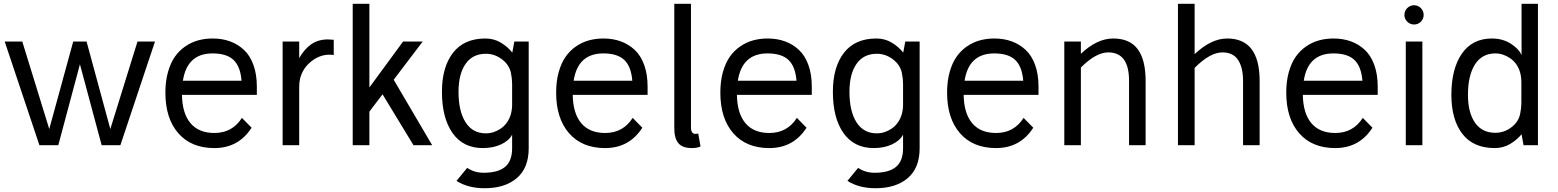

<svg xmlns="http://www.w3.org/2000/svg" viewBox="-20 -770 8260 1018"><path d="M709 -549.8H801.8L618.2 0H519L403.8 -429.2L289.1 0H189L4.9 -549.8H98.1L241.2 -85.9L368.2 -549.8H439L564.9 -85.9Z M1341.8 -311V-267.1H944.8Q946.3 -168.9 990 -116.9Q1033.7 -64.9 1116.7 -64.9Q1211.9 -64.9 1262.7 -145L1314 -92.8Q1244.6 15.1 1116.7 15.1Q994.1 15.1 925.5 -63.5Q856.9 -142.1 856.9 -278.8Q856.9 -338.9 870.4 -387.2Q883.8 -435.5 906.7 -468.5Q929.7 -501.5 961.9 -523.7Q994.1 -545.9 1030.5 -555.9Q1066.9 -565.9 1107.9 -565.9Q1157.7 -565.9 1199.5 -550.8Q1241.2 -535.6 1273.4 -505.6Q1305.7 -475.6 1323.7 -425.8Q1341.8 -376 1341.8 -311ZM1106.9 -486.8Q972.2 -486.8 949.7 -341.8H1260.7Q1254.9 -417 1218.5 -451.9Q1182.1 -486.8 1106.9 -486.8Z M1718.8 -561Q1727.1 -561 1749.5 -559.1V-478Q1741.7 -480 1725.6 -480Q1675.3 -480 1629.9 -444.1Q1584.5 -408.2 1570.8 -352.1Q1566.4 -333 1566.4 -308.1V0H1478.5V-549.8H1566.4V-461.9Q1594.7 -511.2 1631.3 -536.1Q1668 -561 1718.8 -561Z M2172.4 0 2008.3 -270 1938.5 -178.2V0H1850.1V-750H1938.5V-306.2L2117.2 -549.8H2221.2L2067.4 -347.2L2271.5 0Z M2707 -549.8H2783.2V16.1Q2783.2 120.6 2720.2 174.3Q2657.2 228 2549.3 228Q2461.4 228 2400.4 189L2457 120.1Q2495.6 146 2544.4 146Q2620.1 146 2657.7 115Q2695.3 84 2695.3 16.1V-56.2Q2679.7 -24.9 2637.7 -4.9Q2595.7 15.1 2540 15.1Q2435.5 15.1 2379.4 -64.7Q2323.2 -144.5 2323.2 -283.2Q2323.2 -414.1 2381.8 -490Q2440.4 -565.9 2554.2 -565.9Q2599.1 -565.9 2635.5 -543.9Q2671.9 -522 2696.3 -491.2ZM2688 -162.1Q2695.3 -188.5 2695.3 -214.8V-325.2Q2695.3 -353 2689 -383.8Q2679.7 -426.8 2641.1 -455.8Q2602.5 -484.9 2556.2 -484.9Q2485.8 -484.9 2448.5 -431.2Q2411.1 -377.4 2411.1 -283.2Q2411.1 -180.2 2448.5 -121.6Q2485.8 -63 2556.2 -63Q2598.1 -63 2635.3 -88.4Q2672.4 -113.8 2688 -162.1Z M3413.6 -311V-267.1H3016.6Q3018.1 -168.9 3061.8 -116.9Q3105.5 -64.9 3188.5 -64.9Q3283.7 -64.9 3334.5 -145L3385.7 -92.8Q3316.4 15.1 3188.5 15.1Q3065.9 15.1 2997.3 -63.5Q2928.7 -142.1 2928.7 -278.8Q2928.7 -338.9 2942.1 -387.2Q2955.6 -435.5 2978.5 -468.5Q3001.5 -501.5 3033.7 -523.7Q3065.9 -545.9 3102.3 -555.9Q3138.7 -565.9 3179.7 -565.9Q3229.5 -565.9 3271.2 -550.8Q3313 -535.6 3345.2 -505.6Q3377.4 -475.6 3395.5 -425.8Q3413.6 -376 3413.6 -311ZM3178.7 -486.8Q3043.9 -486.8 3021.5 -341.8H3332.5Q3326.7 -417 3290.3 -451.9Q3253.9 -486.8 3178.7 -486.8Z M3643.6 -94.2Q3643.6 -77.1 3649.7 -68.6Q3655.8 -60.1 3665.5 -60.1Q3674.3 -60.1 3682.1 -62L3694.3 6.8Q3675.3 15.1 3648.4 15.1Q3598.6 15.1 3576.9 -10.7Q3555.2 -36.6 3555.2 -89.8V-750H3643.6Z M4284.2 -311V-267.1H3887.2Q3888.7 -168.9 3932.4 -116.9Q3976.1 -64.9 4059.1 -64.9Q4154.3 -64.9 4205.1 -145L4256.3 -92.8Q4187 15.1 4059.1 15.1Q3936.5 15.1 3867.9 -63.5Q3799.3 -142.1 3799.3 -278.8Q3799.3 -338.9 3812.7 -387.2Q3826.2 -435.5 3849.1 -468.5Q3872.1 -501.5 3904.3 -523.7Q3936.5 -545.9 3972.9 -555.9Q4009.3 -565.9 4050.3 -565.9Q4100.1 -565.9 4141.8 -550.8Q4183.6 -535.6 4215.8 -505.6Q4248 -475.6 4266.1 -425.8Q4284.2 -376 4284.2 -311ZM4049.3 -486.8Q3914.6 -486.8 3892.1 -341.8H4203.1Q4197.3 -417 4160.9 -451.9Q4124.5 -486.8 4049.3 -486.8Z M4779.8 -549.8H4856V16.1Q4856 120.6 4793 174.3Q4730 228 4622.1 228Q4534.2 228 4473.1 189L4529.8 120.1Q4568.4 146 4617.2 146Q4692.9 146 4730.5 115Q4768.1 84 4768.1 16.1V-56.2Q4752.4 -24.9 4710.4 -4.9Q4668.5 15.1 4612.8 15.1Q4508.3 15.1 4452.1 -64.7Q4396 -144.5 4396 -283.2Q4396 -414.1 4454.6 -490Q4513.2 -565.9 4627 -565.9Q4671.9 -565.9 4708.3 -543.9Q4744.6 -522 4769 -491.2ZM4760.7 -162.1Q4768.1 -188.5 4768.1 -214.8V-325.2Q4768.1 -353 4761.7 -383.8Q4752.4 -426.8 4713.9 -455.8Q4675.3 -484.9 4628.9 -484.9Q4558.6 -484.9 4521.2 -431.2Q4483.9 -377.4 4483.9 -283.2Q4483.9 -180.2 4521.2 -121.6Q4558.6 -63 4628.9 -63Q4670.9 -63 4708 -88.4Q4745.1 -113.8 4760.7 -162.1Z M5486.3 -311V-267.1H5089.4Q5090.8 -168.9 5134.5 -116.9Q5178.2 -64.9 5261.2 -64.9Q5356.4 -64.9 5407.2 -145L5458.5 -92.8Q5389.2 15.1 5261.2 15.1Q5138.7 15.1 5070.1 -63.5Q5001.5 -142.1 5001.5 -278.8Q5001.5 -338.9 5014.9 -387.2Q5028.3 -435.5 5051.3 -468.5Q5074.2 -501.5 5106.4 -523.7Q5138.7 -545.9 5175 -555.9Q5211.4 -565.9 5252.4 -565.9Q5302.2 -565.9 5344 -550.8Q5385.7 -535.6 5418 -505.6Q5450.2 -475.6 5468.3 -425.8Q5486.3 -376 5486.3 -311ZM5251.5 -486.8Q5116.7 -486.8 5094.2 -341.8H5405.3Q5399.4 -417 5363 -451.9Q5326.7 -486.8 5251.5 -486.8Z M5882.3 -565.9Q5970.2 -565.9 6012.2 -509.3Q6054.2 -452.6 6054.2 -340.8V0H5966.3V-341.8Q5966.3 -492.2 5856 -492.2Q5791 -492.2 5710.9 -412.1V0H5623V-549.8H5710.9V-484.9Q5796.9 -565.9 5882.3 -565.9Z M6486.8 -565.9Q6658.7 -565.9 6658.7 -340.8V0H6570.8V-341.8Q6570.8 -411.1 6544.7 -451.7Q6518.6 -492.2 6460.9 -492.2Q6396 -492.2 6314 -410.2V0H6225.6V-750H6314V-482.9Q6401.9 -565.9 6486.8 -565.9Z M7284.7 -311V-267.1H6887.7Q6889.2 -168.9 6932.9 -116.9Q6976.6 -64.9 7059.6 -64.9Q7154.8 -64.9 7205.6 -145L7256.8 -92.8Q7187.5 15.1 7059.6 15.1Q6937 15.1 6868.4 -63.5Q6799.8 -142.1 6799.8 -278.8Q6799.8 -338.9 6813.2 -387.2Q6826.7 -435.5 6849.6 -468.5Q6872.6 -501.5 6904.8 -523.7Q6937 -545.9 6973.4 -555.9Q7009.8 -565.9 7050.8 -565.9Q7100.6 -565.9 7142.3 -550.8Q7184.1 -535.6 7216.3 -505.6Q7248.5 -475.6 7266.6 -425.8Q7284.7 -376 7284.7 -311ZM7049.8 -486.8Q6915 -486.8 6892.6 -341.8H7203.6Q7197.8 -417 7161.4 -451.9Q7125 -486.8 7049.8 -486.8Z M7441.4 -727.1Q7456.5 -742.2 7477.5 -742.2Q7498.5 -742.2 7513.4 -727.1Q7528.3 -711.9 7528.3 -690.9Q7528.3 -669.9 7513.4 -655Q7498.5 -640.1 7477.5 -640.1Q7456.5 -640.1 7441.4 -655Q7426.3 -669.9 7426.3 -690.9Q7426.3 -711.9 7441.4 -727.1ZM7521.5 0H7433.6V-549.8H7521.5Z M8047.4 -750H8134.3V0H8058.1L8047.4 -58.1Q8022.5 -27.8 7986.1 -6.3Q7949.7 15.1 7905.3 15.1Q7791.5 15.1 7733.4 -60.5Q7675.3 -136.2 7675.3 -267.1Q7675.3 -405.3 7731 -485.6Q7786.6 -565.9 7890.1 -565.9Q7946.3 -565.9 7989.3 -539.1Q8032.2 -512.2 8047.4 -478ZM7908.2 -65.9Q7954.6 -65.9 7992.7 -94.5Q8030.8 -123 8040 -166Q8046.4 -196.8 8046.4 -225.1V-335Q8046.4 -361.8 8039.1 -388.2Q8024.4 -435.5 7987.1 -461.2Q7949.7 -486.8 7908.2 -486.8Q7837.9 -486.8 7800.5 -428.5Q7763.2 -370.1 7763.2 -267.1Q7763.2 -173.3 7800.5 -119.6Q7837.9 -65.9 7908.2 -65.9Z"/></svg>

Font: Stilu
Style: Regular
Weight: 400
Designer: Genilson Lima Santos
Foundry: Genilson Lima Santos
Version: Version 1.200;PS 001.200;hotconv 1.0.88;makeotf.lib2.5.64775